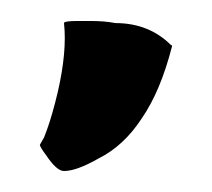

<svg xmlns="http://www.w3.org/2000/svg" viewBox="-20 -560 202 183"><path d="M143 -517Q144 -517 144 -516Q133 -473 115 -447Q98 -421 74 -409Q53 -397 41 -397Q34 -397 24 -412Q18 -420 18 -422L22 -429L25 -437Q30 -451 35 -472Q44 -511 41 -538Q41 -540 54 -540H66Q80 -540 90 -538Q122 -538 143 -517Z"/></svg>

Font: Tovari Sans
Style: Bold
Weight: 700
Designer: Verneri Kontto, Denis Ignatov
Foundry: Verneri Kontto
Version: Version 1.10 May 7, 2019